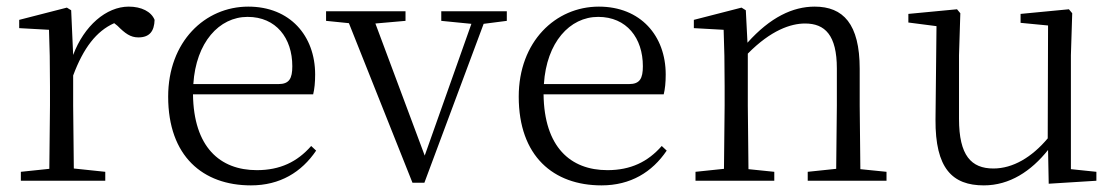

<svg xmlns="http://www.w3.org/2000/svg" viewBox="-20 -546 3378 580"><path d="M201 -318C232 -401 271 -452 325 -476L335 -468C358 -445 374 -433 398 -433C432 -433 446 -452 447 -486C437 -511 407 -526 369 -526C301 -526 234 -468 201 -380L195 -515L182 -523L38 -486V-461L128 -456C130 -406 131 -354 131 -285V-227L129 -36L43 -27V0H298V-27L203 -37L201 -227Z M738 14C826 14 891 -26 935 -91L920 -105C878 -57 826 -32 756 -32C644 -32 565 -102 563 -261H926C930 -277 932 -297 932 -321C932 -438 856 -526 730 -526C599 -526 488 -420 488 -254C488 -74 593 14 738 14ZM564 -292C572 -418 642 -495 728 -495C814 -495 863 -431 863 -346C863 -309 854 -292 821 -292Z M1313 -483 1404 -474 1263 -76 1114 -475 1205 -483V-512H965V-483L1034 -476L1226 6H1262L1441 -474L1511 -483V-512H1313Z M1797 14C1885 14 1950 -26 1994 -91L1979 -105C1937 -57 1885 -32 1815 -32C1703 -32 1624 -102 1622 -261H1985C1989 -277 1991 -297 1991 -321C1991 -438 1915 -526 1789 -526C1658 -526 1547 -420 1547 -254C1547 -74 1652 14 1797 14ZM1623 -292C1631 -418 1701 -495 1787 -495C1873 -495 1922 -431 1922 -346C1922 -309 1913 -292 1880 -292Z M2505 0H2658V-27L2579 -35L2577 -227V-338C2577 -474 2527 -526 2441 -526C2375 -526 2307 -494 2238 -417L2233 -515L2220 -523L2076 -486V-461L2166 -456C2168 -406 2169 -353 2169 -285V-227L2167 -36L2081 -27V0H2319V-27L2241 -35L2239 -227V-384C2309 -455 2369 -475 2412 -475C2472 -475 2508 -440 2508 -339V-227L2506 -36L2420 -27V0Z M3148 9 3292 0V-27L3215 -35V-379L3219 -506L3209 -518L3063 -504V-477L3146 -469L3145 -128C3097 -71 3040 -37 2981 -37C2914 -37 2877 -76 2877 -187V-379L2881 -506L2871 -518L2724 -504V-478L2809 -467L2806 -185C2805 -37 2857 14 2952 14C3030 14 3095 -29 3146 -93Z"/></svg>

Font: Noto Serif KR Light
Style: Regular
Weight: 300
Designer: Ryoko NISHIZUKA 西塚涼子 (kana & ideographs); Frank Grießhammer (Latin, Greek & Cyrillic); Wenlong ZHANG 张文龙 (bopomofo); San
Foundry: Adobe
Version: Version 2.001;hotconv 1.1.0;makeotfexe 2.6.0